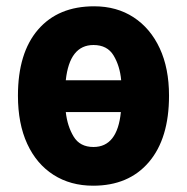

<svg xmlns="http://www.w3.org/2000/svg" viewBox="-20 -580 594 610"><path d="M517 -276Q517 -140 453 -65Q389 10 276 10Q204 10 150 -24.5Q96 -59 66.5 -123Q37 -187 37 -276Q37 -412 101 -486Q165 -560 279 -560Q351 -560 404.5 -525Q458 -490 487.5 -426.5Q517 -363 517 -276ZM277 -437Q201 -437 189 -325H365Q361 -370 341 -403.5Q321 -437 277 -437ZM277 -113Q353 -113 364 -224H189Q194 -179 214 -146Q234 -113 277 -113Z"/></svg>

Font: Noto Sans Condensed ExtraBold
Style: Regular
Weight: 800
Width: 3
Designer: Monotype Design Team
Foundry: Monotype Imaging Inc.
Version: Version 2.013; ttfautohint (v1.8.4.7-5d5b)